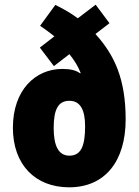

<svg xmlns="http://www.w3.org/2000/svg" viewBox="-20 -789 594 819"><path d="M216 -768 151 -679C172 -665 193 -649 212 -634L150 -586L210 -507L276 -558C298 -531 314 -504 324 -478L322 -476C305 -489 280 -495 246 -495C131 -495 35 -405 35 -244C35 -86 131 10 275 10C427 10 516 -100 516 -280C516 -452 468 -555 387 -644L447 -690L388 -769L312 -711C281 -734 249 -752 216 -768ZM276 -359C324 -359 343 -318 343 -250C343 -167 326 -125 276 -125C229 -125 209 -168 209 -243C209 -322 228 -359 276 -359Z"/></svg>

Font: Noto Sans Sinhala UI Condensed Black
Style: Regular
Weight: 900
Width: 3
Designer: Jelle Bosma - Monotype Design Team
Foundry: Monotype Imaging Inc.
Version: Version 2.006